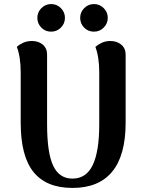

<svg xmlns="http://www.w3.org/2000/svg" viewBox="-20 -912 713 946"><path d="M599 -307Q599 -147 533 -66.5Q467 14 337 14Q209 14 145.5 -64Q82 -142 82 -307V-555Q82 -631 63 -681Q74 -692 93.5 -701Q113 -710 138 -710Q170 -710 191 -692Q212 -674 212 -643V-300Q212 -159 242 -95.5Q272 -32 337 -32Q405 -32 437 -99Q469 -166 469 -300V-555Q469 -631 450 -681Q462 -692 481 -701Q500 -710 524 -710Q556 -710 577.5 -692Q599 -674 599 -643ZM164 -824Q164 -852 184 -872Q204 -892 232 -892Q260 -892 280 -872Q300 -852 300 -824Q300 -796 280 -776Q260 -756 232 -756Q203 -756 183.5 -776Q164 -796 164 -824ZM375 -824Q375 -852 395 -872Q415 -892 443 -892Q471 -892 491 -872Q511 -852 511 -824Q511 -796 491 -776Q471 -756 443 -756Q414 -756 394.5 -776Q375 -796 375 -824Z"/></svg>

Font: Arima Madurai Black
Style: Regular
Weight: 900
Designer: Joana Correia and Natanael Gama
Foundry: NDISCOVER
Version: Version 1.019